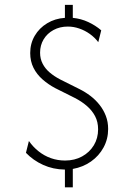

<svg xmlns="http://www.w3.org/2000/svg" viewBox="-20 -708 561 811"><path d="M254.2 83.3V8.3Q204.2 7.6 162.2 -11.5Q120.1 -30.6 89.6 -62.5L102.1 -112.5Q119.4 -87.5 143.1 -68.8Q166.7 -50 195.1 -39.9Q223.6 -29.9 254.9 -29.9Q295.1 -29.9 326.7 -47.2Q358.3 -64.6 376.4 -94.4Q394.4 -124.3 394.4 -161.8Q394.4 -193.1 381.6 -217.4Q368.8 -241.7 346.5 -260.8Q324.3 -279.9 295.8 -294.4L213.9 -335.4Q184.7 -350.7 160.1 -372.2Q135.4 -393.8 121.5 -421.5Q107.6 -449.3 107.6 -484Q107.6 -524.3 126.7 -556.9Q145.8 -589.6 179.2 -609.7Q212.5 -629.9 254.2 -632.6V-687.5H287.5V-632.6Q322.2 -629.2 352.8 -614.9Q383.3 -600.7 407.6 -579.9L395.1 -529.9Q379.9 -550 359.4 -564.6Q338.9 -579.2 314.9 -587.5Q291 -595.8 266.7 -595.8Q232.6 -595.8 205.9 -581.2Q179.2 -566.7 164.2 -541.7Q149.3 -516.7 149.3 -485.4Q149.3 -459.7 160.1 -438.9Q170.8 -418.1 189.6 -402.1Q208.3 -386.1 233.3 -372.9L315.3 -331.9Q340.3 -319.4 362.2 -302.8Q384 -286.1 400.7 -264.9Q417.4 -243.8 427.1 -218.4Q436.8 -193.1 436.8 -163.2Q436.8 -120.8 417.4 -85.1Q397.9 -49.3 364.2 -25.7Q330.6 -2.1 287.5 5.6V83.3Z"/></svg>

Font: Afacad Flux ExtraLight
Style: Regular
Weight: 250
Designer: Kristian Moeller
Foundry: Dicotype
Version: Version 1.100